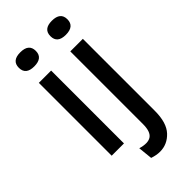

<svg xmlns="http://www.w3.org/2000/svg" viewBox="-270 -765 984 984"><g transform="rotate(-45 222.5 -272.5)"><path d="M63 0V-528H152V0ZM106 -604Q45 -604 45 -655Q45 -706 106 -706Q168 -706 168 -655Q168 -604 106 -604ZM253 161Q240 161 226.5 158.5Q213 156 198 151L190 73Q241 88 266 71Q291 54 291 -1V-528H382V-6Q382 80 344 120.5Q306 161 253 161ZM335 -604Q274 -604 274 -655Q274 -706 335 -706Q397 -706 397 -655Q397 -604 335 -604Z"/></g></svg>

Font: Bricolage Grotesque 12pt Condensed
Style: Regular
Weight: 400
Width: 3
Designer: Mathieu Triay
Foundry: Atelier Triay
Version: Version 1.001; ttfautohint (v1.8.4.7-5d5b);gftools[0.9.33.de